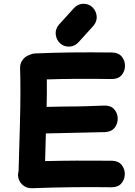

<svg xmlns="http://www.w3.org/2000/svg" viewBox="-20 -993 711 1013"><path d="M148 0Q366 -8 569 -5Q603 -5 620.5 -25.5Q638 -46 638.5 -73.5Q639 -101 622 -122.5Q605 -144 571 -145Q374 -147 218 -143Q219 -194 222 -289Q242 -290 358 -292Q474 -294 535 -296Q569 -298 585.5 -320Q602 -342 601 -369.5Q600 -397 582 -417Q564 -437 529 -436Q484 -434 433.5 -432.5Q383 -431 322 -431Q261 -430 226 -429Q228 -504 227 -574Q375 -579 570 -576Q604 -576 621.5 -596.5Q639 -617 639.5 -644.5Q640 -672 623 -693.5Q606 -715 572 -716Q341 -719 165 -711Q149 -710 135 -703Q113 -696 99 -676.5Q85 -657 86 -633Q90 -520 85 -332Q79 -143 78 -90Q75 -79 75 -67Q77 -38 98 -18.5Q119 1 148 0ZM347 -747Q376 -749 395 -771L473 -857Q493 -881 490 -908.5Q487 -936 467.5 -955Q448 -974 417 -973Q388 -971 369 -949L291 -863Q271 -839 274 -811.5Q277 -784 296.5 -765Q316 -746 347 -747Z"/></svg>

Font: Balsamiq Sans
Style: Bold
Weight: 700
Designer: Michael Angeles
Foundry: Balsamiq SRL
Version: Version 1.020; ttfautohint (v1.8.4.7-5d5b);gftools[0.9.26]